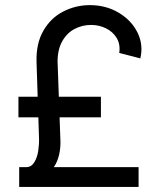

<svg xmlns="http://www.w3.org/2000/svg" viewBox="-20 -737 641 757"><path d="M55.7 0V-78.1H526.4V0ZM52.7 -274.4V-355.5H377.9V-274.4ZM170.9 -57.6 84 -78.1Q103.5 -78.1 115.2 -97.2Q127 -116.2 130.9 -143.1Q134.8 -169.9 133.8 -194.3L124 -494.1Q122.1 -565.4 150.9 -615.7Q179.7 -666 229 -691.4Q278.3 -716.8 334 -716.8Q398.4 -716.8 448.7 -686.5Q499 -656.2 522.5 -607.9Q545.9 -559.6 533.2 -506.8L450.2 -528.3Q455.1 -562.5 439.9 -587.4Q424.8 -612.3 397.5 -625.5Q370.1 -638.7 338.9 -638.7Q304.7 -638.7 274.4 -623Q244.1 -607.4 225.6 -574.7Q207 -542 207 -494.1L217.8 -194.3Q219.7 -164.1 215.3 -138.2Q210.9 -112.3 200.2 -91.3Q189.5 -70.3 170.9 -57.6Z"/></svg>

Font: WEMIX Pretendard Variable
Style: Regular
Weight: 400
Designer: Base glyphs from Inter by Rasmus Andersson; Hangeul glyphs from Noto Sans CJK(Source Han Sans) by Jang Soo-young and Kan
Foundry: Kil Hyung-jin
Version: Version 1.000;Glyphs 3.2 (3208)